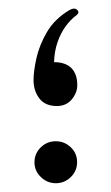

<svg xmlns="http://www.w3.org/2000/svg" viewBox="-20 -426 258 446"><path d="M112.2 -179.7Q133.8 -179.7 146.7 -195.1Q159.5 -210.5 159.5 -228.1Q159.5 -254.1 145.8 -267.9Q132 -281.6 105.6 -281.6Q106.3 -306.6 113.5 -327.5Q120.6 -348.4 132.2 -364.5Q143.7 -380.6 158 -390.9Q165.7 -397.1 159.1 -403.2Q152.5 -409.2 140.8 -402.3Q107.1 -382.1 89.3 -351.9Q71.5 -321.6 64.7 -291.2Q57.9 -260.7 57.9 -239.8Q57.9 -215.3 71.3 -197.5Q84.7 -179.7 112.2 -179.7ZM159.1 -49.5Q159.1 -69.7 144.5 -83.8Q129.8 -97.9 109.6 -97.9Q89.1 -97.9 74.6 -83.6Q60.1 -69.3 60.1 -48.8Q60.1 -29 75 -14.7Q89.8 -0.4 109.6 -0.4Q129.8 -0.4 144.5 -14.7Q159.1 -29 159.1 -49.5Z"/></svg>

Font: Parastoo
Style: Regular
Weight: 400
Foundry: Saber Rastikerdar (saber.rastikerdar@gmail.com)
Version: Version 3.000